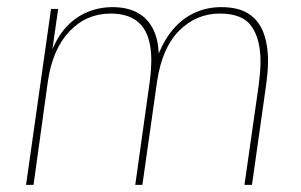

<svg xmlns="http://www.w3.org/2000/svg" viewBox="-20 -518 843 538"><path d="M53 0 123 -493H143L125 -367L122 -368Q139 -413 165 -441.5Q191 -470 224.5 -484Q258 -498 295 -498Q337 -498 366 -482Q395 -466 410.5 -433.5Q426 -401 425 -349L418 -350Q436 -401 463 -433.5Q490 -466 525 -482Q560 -498 600 -498Q648 -498 676.5 -479.5Q705 -461 718 -427Q731 -393 731 -347Q731 -329 729.5 -314Q728 -299 726 -282L686 0H665L705 -280Q707 -297 708.5 -313Q710 -329 710 -346Q710 -408 685 -444Q660 -480 596 -480Q530 -480 482 -432Q434 -384 420 -289L379 0H359L400 -292Q402 -308 403 -323Q404 -338 404 -348Q404 -416 375.5 -448Q347 -480 290 -480Q222 -480 174.5 -430Q127 -380 114 -289L74 0Z"/></svg>

Font: Hanken Grotesk Thin
Style: Italic
Weight: 250
Italic angle: -8°
Designer: Alfredo Marco Pradil
Foundry: Hanken Design Co.
Version: Version 3.013